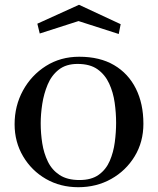

<svg xmlns="http://www.w3.org/2000/svg" viewBox="-20 -779 660 802"><path d="M465 -266Q465 -307 459 -350Q453 -393 436 -430Q419 -467 387.5 -489.5Q356 -512 304 -512Q256 -512 225.5 -488Q195 -464 179 -425.5Q163 -387 156.5 -344.5Q150 -302 150 -264Q150 -222 156.5 -180.5Q163 -139 180 -104Q197 -69 229 -48Q261 -27 312 -27Q362 -27 392.5 -49Q423 -71 438.5 -107Q454 -143 459.5 -185Q465 -227 465 -266ZM579 -262Q579 -186 542.5 -126Q506 -66 444.5 -31.5Q383 3 307 3Q232 3 172 -31.5Q112 -66 76.5 -126Q41 -186 41 -260Q41 -337 76 -401Q111 -465 172 -503.5Q233 -542 311 -542Q397 -542 456.5 -507Q516 -472 547.5 -409Q579 -346 579 -262ZM484 -678 476 -637 308 -691 146 -639 136 -680 310 -759Z"/></svg>

Font: Kaisei Tokumin Medium
Style: Regular
Weight: 500
Designer: Font-Kai,
Foundry: KAZUO KANAI
Version: Version 5.003